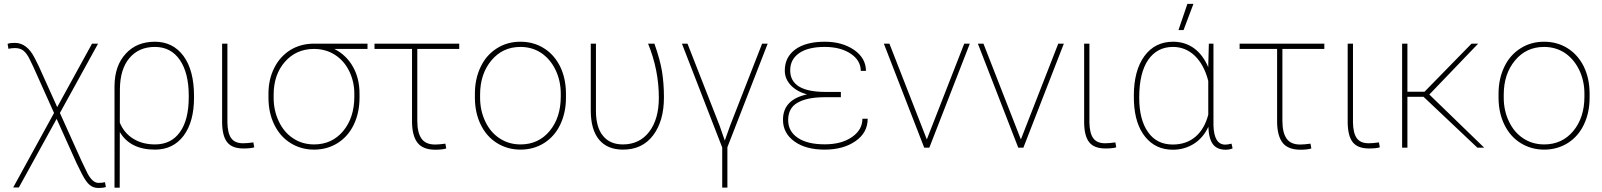

<svg xmlns="http://www.w3.org/2000/svg" viewBox="-20 -750 8136 975"><path d="M55.7 -532.2C38.6 -532.2 26.4 -530.8 18.6 -527.3C18.6 -527.3 22.9 -502 22.9 -502C22.9 -502 22.9 -502 22.9 -502C30.8 -504.4 42 -505.9 56.2 -505.9C56.2 -505.9 56.2 -505.9 56.2 -505.9C73.7 -505.9 88.4 -501.5 99.6 -492.2C110.8 -482.9 121.6 -468.3 131.3 -447.8C131.3 -447.8 149.9 -409.2 149.9 -409.2C149.9 -409.2 254.4 -176.3 254.4 -176.3C254.4 -176.3 46.9 202.1 46.9 202.1C46.9 202.1 75.7 202.1 75.7 202.1C75.7 202.1 267.6 -146.5 267.6 -146.5C267.6 -146.5 369.1 79.1 369.1 79.1C369.1 79.1 396 133.3 396 133.3C396 133.3 396 133.3 396 133.3C409.7 160.2 422.9 178.7 435.1 189C447.3 199.2 461.9 204.6 479.5 204.6C479.5 204.6 479.5 204.6 479.5 204.6C495.1 204.6 507.8 203.1 517.6 199.7C517.6 199.7 513.2 175.3 513.2 175.3C513.2 175.3 513.2 175.3 513.2 175.3C503.4 177.7 492.2 178.7 479.5 178.7C479.5 178.7 479.5 178.7 479.5 178.7C460.4 178.7 442.4 163.1 425.3 132.3C425.3 132.3 393.6 66.4 393.6 66.4C393.6 66.4 284.2 -176.3 284.2 -176.3C284.2 -176.3 478 -528.3 478 -528.3C478 -528.3 447.3 -528.3 447.3 -528.3C447.3 -528.3 270.5 -206.1 270.5 -206.1C270.5 -206.1 176.8 -414.1 176.8 -414.1C176.8 -414.1 155.3 -457 155.3 -457C155.3 -457 155.3 -457 155.3 -457C129.4 -507.3 96.2 -532.2 55.7 -532.2C55.7 -532.2 55.7 -532.2 55.7 -532.2Z M766.6 -538.1C705.1 -538.1 655.8 -518.1 618.7 -477.5C581.1 -437 562 -382.3 561.5 -313.5C561.5 -313.5 561.5 203.1 561.5 203.1C561.5 203.1 587.9 203.1 587.9 203.1C587.9 203.1 588.4 -79.6 588.4 -79.6C588.4 -79.6 588.4 -79.6 588.4 -79.6C623.5 -20 683.1 9.8 767.1 9.8C767.1 9.8 767.1 9.8 767.1 9.8C828.6 9.8 877 -13.7 912.6 -61C947.8 -108.4 965.3 -172.9 965.3 -254.4C965.3 -254.4 965.3 -261.7 965.3 -261.7C965.3 -261.7 965.3 -261.7 965.3 -261.7C965.3 -348.6 947.8 -416.5 912.1 -465.3C876.5 -513.7 827.6 -538.1 766.6 -538.1C766.6 -538.1 766.6 -538.1 766.6 -538.1ZM588.9 -296.9C588.9 -296.9 588.9 -296.9 588.9 -296.9C589.4 -364.7 605.5 -417.5 637.2 -455.1C668.9 -492.7 711.9 -511.7 766.6 -511.7C766.6 -511.7 766.6 -511.7 766.6 -511.7C820.8 -511.7 862.8 -489.7 893.1 -445.8C923.3 -401.4 938.5 -341.3 938.5 -264.6C938.5 -264.6 938.5 -256.8 938.5 -256.8C938.5 -256.8 938.5 -256.8 938.5 -256.8C938.5 -180.2 923.8 -121.1 894 -79.6C864.3 -37.6 821.8 -16.6 767.6 -16.6C767.6 -16.6 767.6 -16.6 767.6 -16.6C724.1 -16.6 687 -26.4 656.2 -45.9C625.5 -64.9 602.5 -92.3 588.4 -127.4C588.4 -127.4 588.9 -296.9 588.9 -296.9Z M1107.9 -528.3C1107.9 -528.3 1107.9 -128.9 1107.9 -128.9C1107.9 -128.9 1107.9 -128.9 1107.9 -128.9C1108.4 -83 1116.7 -49.3 1133.3 -28.3C1149.9 -6.8 1177.2 3.9 1215.8 3.9C1215.8 3.9 1215.8 3.9 1215.8 3.9C1241.7 3.9 1260.3 2 1271 -2C1271 -2 1266.6 -26.9 1266.6 -26.9C1266.6 -26.9 1266.6 -26.9 1266.6 -26.9C1246.1 -23.9 1228.5 -22.5 1214.4 -22.5C1214.4 -22.5 1214.4 -22.5 1214.4 -22.5C1186 -22.5 1166 -31.2 1153.8 -48.8C1141.6 -65.9 1135.3 -92.8 1134.8 -128.4C1134.8 -128.4 1134.8 -528.3 1134.8 -528.3C1134.8 -528.3 1107.9 -528.3 1107.9 -528.3Z M1846.2 -528.3C1846.2 -528.3 1571.3 -528.3 1571.3 -528.3C1571.3 -528.3 1571.3 -528.3 1571.3 -528.3C1527.8 -527.8 1488.3 -517.1 1453.6 -495.6C1418.9 -473.6 1391.6 -443.4 1372.6 -404.8C1353 -366.2 1343.3 -322.8 1343.3 -274.4C1343.3 -274.4 1343.3 -251 1343.3 -251C1343.3 -251 1343.3 -251 1343.3 -251C1343.8 -201.2 1353.5 -156.2 1373 -116.7C1392.6 -76.7 1419.9 -45.4 1455.6 -23.4C1490.7 -1.5 1530.8 9.8 1575.2 9.8C1619.6 9.8 1659.7 -1.5 1695.3 -23.9C1730.5 -46.4 1757.8 -77.6 1776.9 -117.7C1795.9 -157.7 1805.7 -203.1 1805.7 -254.4C1805.7 -254.4 1805.7 -274.4 1805.7 -274.4C1805.7 -274.4 1805.7 -274.4 1805.7 -274.4C1805.7 -326.7 1794.4 -372.1 1772 -411.6C1749.5 -451.2 1718.3 -481 1677.7 -501.5C1677.7 -501.5 1846.2 -501.5 1846.2 -501.5C1846.2 -501.5 1846.2 -528.3 1846.2 -528.3ZM1369.6 -269C1369.6 -269 1369.6 -269 1369.6 -269C1369.6 -336.9 1388.7 -392.6 1426.8 -436C1464.8 -479.5 1514.2 -501.5 1574.2 -501.5C1574.2 -501.5 1574.2 -501.5 1574.2 -501.5C1613.8 -501.5 1649.4 -491.7 1680.7 -471.7C1711.9 -451.7 1736.3 -423.8 1753.4 -388.7C1770.5 -353.5 1779.3 -315.4 1779.3 -274.4C1779.3 -274.4 1779.3 -259.3 1779.3 -259.3C1779.3 -259.3 1779.3 -259.3 1779.3 -259.3C1779.3 -188 1760.3 -129.9 1722.7 -84.5C1684.6 -39.1 1635.3 -16.6 1575.2 -16.6C1575.2 -16.6 1575.2 -16.6 1575.2 -16.6C1535.2 -16.6 1499.5 -26.9 1468.8 -47.4C1437.5 -67.9 1413.1 -96.7 1396 -133.3C1378.4 -169.9 1369.6 -210 1369.6 -253.9C1369.6 -253.9 1369.6 -269 1369.6 -269Z M2312 -528.3C2312 -528.3 1881.8 -528.3 1881.8 -528.3C1881.8 -528.3 1881.8 -501.5 1881.8 -501.5C1881.8 -501.5 2072.3 -501.5 2072.3 -501.5C2072.3 -501.5 2072.3 -130.9 2072.3 -130.9C2072.3 -130.9 2072.3 -130.9 2072.3 -130.9C2072.8 -82.5 2082.5 -46.9 2101.1 -23.9C2119.6 -1 2149.4 10.3 2190.9 10.3C2190.9 10.3 2190.9 10.3 2190.9 10.3C2213.9 10.3 2232.4 8.3 2246.1 3.9C2246.1 3.9 2241.7 -20.5 2241.7 -20.5C2241.7 -20.5 2241.7 -20.5 2241.7 -20.5C2220.7 -17.6 2203.1 -16.1 2189.5 -16.1C2189.5 -16.1 2189.5 -16.1 2189.5 -16.1C2157.7 -16.1 2134.8 -25.9 2120.6 -45.9C2106.4 -65.9 2099.1 -95.7 2099.1 -136.2C2099.1 -136.2 2099.1 -501.5 2099.1 -501.5C2099.1 -501.5 2312 -501.5 2312 -501.5C2312 -501.5 2312 -528.3 2312 -528.3Z M2391.6 -251C2391.6 -251 2391.6 -251 2391.6 -251C2392.1 -201.2 2401.9 -156.2 2421.4 -116.7C2440.9 -76.7 2468.3 -45.4 2503.9 -23.4C2539.1 -1.5 2579.1 9.8 2623.5 9.8C2668 9.8 2708 -1.5 2743.7 -23.9C2778.8 -46.4 2806.2 -77.6 2825.2 -117.7C2844.2 -157.7 2854 -203.1 2854 -253.9C2854 -253.9 2854 -277.3 2854 -277.3C2854 -277.3 2854 -277.3 2854 -277.3C2853.5 -327.6 2843.8 -372.6 2824.2 -412.6C2804.2 -452.6 2776.9 -483.4 2741.7 -505.4C2706.5 -527.3 2667 -538.1 2622.6 -538.1C2622.6 -538.1 2622.6 -538.1 2622.6 -538.1C2578.1 -538.1 2538.1 -526.9 2502.9 -504.4C2467.3 -481.9 2439.9 -450.7 2420.9 -410.6C2401.4 -370.1 2391.6 -324.7 2391.6 -274.4C2391.6 -274.4 2391.6 -251 2391.6 -251ZM2418 -269.5C2418 -269.5 2418 -269.5 2418 -269.5C2418 -339.4 2437 -397 2475.1 -442.9C2513.2 -488.8 2562.5 -511.7 2622.6 -511.7C2622.6 -511.7 2622.6 -511.7 2622.6 -511.7C2662.1 -511.7 2697.3 -501.5 2728.5 -481C2759.3 -460 2783.7 -431.2 2801.3 -394.5C2818.8 -357.9 2827.6 -317.9 2827.6 -274.4C2827.6 -274.4 2827.6 -259.3 2827.6 -259.3C2827.6 -259.3 2827.6 -259.3 2827.6 -259.3C2827.6 -188 2808.6 -129.9 2771 -84.5C2732.9 -39.1 2683.6 -16.6 2623.5 -16.6C2623.5 -16.6 2623.5 -16.6 2623.5 -16.6C2583.5 -16.6 2547.9 -26.9 2517.1 -47.4C2485.8 -67.9 2461.4 -96.7 2444.3 -133.3C2426.8 -169.9 2418 -210 2418 -253.9C2418 -253.9 2418 -269.5 2418 -269.5Z M2980 -528.3C2980 -528.3 2980 -189 2980 -189C2980 -189 2980 -189 2980 -189C2980 -124 2994.1 -74.7 3022 -41C3049.8 -7.3 3090.3 9.8 3144 9.8C3144 9.8 3144 9.8 3144 9.8C3209 9.8 3259.8 -14.2 3296.4 -62.5C3333 -110.8 3351.6 -174.8 3351.6 -255.4C3351.6 -255.4 3351.6 -255.4 3351.6 -255.4C3351.6 -303.7 3348.1 -347.7 3341.8 -387.2C3335.4 -426.8 3322.3 -474.1 3303.2 -528.3C3303.2 -528.3 3271 -528.3 3271 -528.3C3271 -528.3 3271 -528.3 3271 -528.3C3307.6 -439 3325.7 -347.2 3325.7 -253.9C3325.7 -253.9 3325.7 -253.9 3325.7 -253.9C3325.7 -181.6 3309.6 -124 3276.9 -81.1C3244.1 -38.1 3199.2 -16.6 3143.1 -16.6C3143.1 -16.6 3143.1 -16.6 3143.1 -16.6C3099.6 -16.6 3066.4 -30.8 3043 -59.1C3019 -87.4 3006.8 -128.9 3006.3 -183.1C3006.3 -183.1 3006.3 -528.3 3006.3 -528.3C3006.3 -528.3 2980 -528.3 2980 -528.3Z M3687.5 -111.8C3687.5 -111.8 3660.6 -36.1 3660.6 -36.1C3660.6 -36.1 3634.3 -111.8 3634.3 -111.8C3634.3 -111.8 3471.2 -528.3 3471.2 -528.3C3471.2 -528.3 3442.9 -528.3 3442.9 -528.3C3442.9 -528.3 3647.5 -1 3647.5 -1C3647.5 -1 3647.5 202.6 3647.5 202.6C3647.5 202.6 3673.8 202.6 3673.8 202.6C3673.8 202.6 3673.8 -2.4 3673.8 -2.4C3673.8 -2.4 3878.4 -528.3 3878.4 -528.3C3878.4 -528.3 3850.1 -528.3 3850.1 -528.3C3850.1 -528.3 3687.5 -111.8 3687.5 -111.8Z M3956.1 -141.6C3956.1 -96.2 3975.6 -59.6 4014.2 -31.7C4052.7 -3.9 4104 9.8 4168 9.8C4168 9.8 4168 9.8 4168 9.8C4230.5 9.8 4282.7 -4.4 4324.2 -33.2C4365.7 -62 4386.2 -99.6 4386.2 -147C4386.2 -147 4359.4 -147 4359.4 -147C4359.4 -147 4359.4 -147 4359.4 -147C4359.4 -109.4 4341.8 -78.6 4306.6 -54.2C4271 -29.3 4225.1 -17.1 4168 -17.1C4168 -17.1 4168 -17.1 4168 -17.1C4109.9 -17.1 4064.5 -27.8 4031.7 -49.8C3999 -71.8 3982.4 -101.6 3982.4 -140.1C3982.4 -140.1 3982.4 -140.1 3982.4 -140.1C3982.4 -180.7 3998 -210 4029.3 -228C4060.1 -246.1 4105 -255.9 4163.6 -256.3C4163.6 -256.3 4250 -256.3 4250 -256.3C4250 -256.3 4250 -283.2 4250 -283.2C4250 -283.2 4171.9 -283.2 4171.9 -283.2C4171.9 -283.2 4171.9 -283.2 4171.9 -283.2C4052.2 -283.2 3992.7 -319.8 3992.7 -393.1C3992.7 -393.1 3992.7 -393.1 3992.7 -393.1C3992.7 -429.7 4007.8 -459 4038.1 -480C4067.9 -501 4111.3 -511.7 4168 -511.7C4168 -511.7 4168 -511.7 4168 -511.7C4221.2 -511.7 4265.1 -500.5 4299.8 -477.5C4334 -454.6 4351.1 -425.3 4351.1 -390.1C4351.1 -390.1 4377.4 -390.1 4377.4 -390.1C4377.4 -390.1 4377.4 -390.1 4377.4 -390.1C4377.4 -432.6 4357.4 -468.3 4317.9 -496.1C4277.8 -523.9 4228 -538.1 4168 -538.1C4168 -538.1 4168 -538.1 4168 -538.1C4104 -538.1 4054.2 -524.9 4018.6 -499C3982.9 -472.7 3965.3 -437 3965.3 -391.6C3965.3 -391.6 3965.3 -391.6 3965.3 -391.6C3965.3 -363.8 3975.1 -339.4 3995.1 -317.9C4015.1 -296.4 4042.5 -280.8 4077.6 -270.5C4077.6 -270.5 4077.6 -270.5 4077.6 -270.5C3996.6 -252.9 3956.1 -210 3956.1 -141.6C3956.1 -141.6 3956.1 -141.6 3956.1 -141.6Z M4496.6 -528.3C4496.6 -528.3 4468.3 -528.3 4468.3 -528.3C4468.3 -528.3 4673.3 0 4673.3 0C4673.3 0 4699.2 0 4699.2 0C4699.2 0 4904.8 -528.3 4904.8 -528.3C4904.8 -528.3 4876.5 -528.3 4876.5 -528.3C4876.5 -528.3 4686.5 -42 4686.5 -42C4686.5 -42 4496.6 -528.3 4496.6 -528.3Z M4974.1 -528.3C4974.1 -528.3 4945.8 -528.3 4945.8 -528.3C4945.8 -528.3 5150.9 0 5150.9 0C5150.9 0 5176.8 0 5176.8 0C5176.8 0 5382.3 -528.3 5382.3 -528.3C5382.3 -528.3 5354 -528.3 5354 -528.3C5354 -528.3 5164.1 -42 5164.1 -42C5164.1 -42 4974.1 -528.3 4974.1 -528.3Z M5485.4 -528.3C5485.4 -528.3 5485.4 -128.9 5485.4 -128.9C5485.4 -128.9 5485.4 -128.9 5485.4 -128.9C5485.8 -83 5494.1 -49.3 5510.7 -28.3C5527.3 -6.8 5554.7 3.9 5593.3 3.9C5593.3 3.9 5593.3 3.9 5593.3 3.9C5619.1 3.9 5637.7 2 5648.4 -2C5648.4 -2 5644 -26.9 5644 -26.9C5644 -26.9 5644 -26.9 5644 -26.9C5623.5 -23.9 5606 -22.5 5591.8 -22.5C5591.8 -22.5 5591.8 -22.5 5591.8 -22.5C5563.5 -22.5 5543.5 -31.2 5531.2 -48.8C5519 -65.9 5512.7 -92.8 5512.2 -128.4C5512.2 -128.4 5512.2 -528.3 5512.2 -528.3C5512.2 -528.3 5485.4 -528.3 5485.4 -528.3Z M6118.7 -528.3C6118.7 -528.3 6115.7 -417 6115.7 -417C6115.7 -417 6115.7 -408.7 6115.7 -408.7C6115.7 -408.7 6115.7 -408.7 6115.7 -408.7C6097.7 -450.7 6073.7 -482.9 6043.5 -504.9C6012.7 -526.9 5977.5 -538.1 5937 -538.1C5937 -538.1 5937 -538.1 5937 -538.1C5875.5 -538.1 5827.1 -513.7 5791.5 -465.3C5755.9 -416.5 5737.8 -349.6 5737.8 -264.6C5737.8 -264.6 5738.3 -232.9 5738.3 -232.9C5738.3 -232.9 5738.3 -232.9 5738.3 -232.9C5741.7 -157.2 5760.7 -97.7 5795.9 -54.7C5831.1 -11.2 5877.9 10.3 5936 10.3C5936 10.3 5936 10.3 5936 10.3C5975.6 10.3 6011.2 0 6043 -20C6074.2 -40 6098.6 -68.4 6116.2 -106C6116.2 -106 6116.2 -106 6116.2 -106C6117.7 -64.5 6126 -34.7 6140.1 -16.6C6154.3 1.5 6175.8 10.3 6203.6 10.3C6203.6 10.3 6203.6 10.3 6203.6 10.3C6218.3 10.3 6230 7.8 6239.3 3.4C6239.3 3.4 6233.9 -20.5 6233.9 -20.5C6233.9 -20.5 6233.9 -20.5 6233.9 -20.5C6219.7 -17.1 6209.5 -15.6 6202.1 -15.6C6202.1 -15.6 6202.1 -15.6 6202.1 -15.6C6163.6 -15.6 6143.6 -48.8 6142.1 -115.2C6142.1 -115.2 6142.1 -528.3 6142.1 -528.3C6142.1 -528.3 6118.7 -528.3 6118.7 -528.3ZM5765.1 -254.4C5765.1 -337.9 5780.3 -401.9 5810.5 -445.8C5840.8 -489.7 5882.8 -511.7 5936.5 -511.7C5936.5 -511.7 5936.5 -511.7 5936.5 -511.7C5979 -511.7 6016.1 -496.6 6047.4 -466.8C6078.6 -436.5 6101.6 -394 6115.7 -338.9C6115.7 -338.9 6115.7 -167.5 6115.7 -167.5C6115.7 -167.5 6115.7 -167.5 6115.7 -167.5C6103 -119.1 6081.5 -82 6050.8 -55.7C6020 -29.3 5981.4 -16.1 5935.5 -16.1C5935.5 -16.1 5935.5 -16.1 5935.5 -16.1C5880.9 -16.1 5838.9 -37.1 5809.6 -79.6C5779.8 -121.6 5765.1 -179.7 5765.1 -254.4C5765.1 -254.4 5765.1 -254.4 5765.1 -254.4ZM5964.4 -597.2C5964.4 -597.2 5990.2 -597.2 5990.2 -597.2C5990.2 -597.2 6040.5 -730.5 6040.5 -730.5C6040.5 -730.5 6009.8 -730.5 6009.8 -730.5C6009.8 -730.5 5964.4 -597.2 5964.4 -597.2Z M6705.1 -528.3C6705.1 -528.3 6274.9 -528.3 6274.9 -528.3C6274.9 -528.3 6274.9 -501.5 6274.9 -501.5C6274.9 -501.5 6465.3 -501.5 6465.3 -501.5C6465.3 -501.5 6465.3 -130.9 6465.3 -130.9C6465.3 -130.9 6465.3 -130.9 6465.3 -130.9C6465.8 -82.5 6475.6 -46.9 6494.1 -23.9C6512.7 -1 6542.5 10.3 6584 10.3C6584 10.3 6584 10.3 6584 10.3C6606.9 10.3 6625.5 8.3 6639.2 3.9C6639.2 3.9 6634.8 -20.5 6634.8 -20.5C6634.8 -20.5 6634.8 -20.5 6634.8 -20.5C6613.8 -17.6 6596.2 -16.1 6582.5 -16.1C6582.5 -16.1 6582.5 -16.1 6582.5 -16.1C6550.8 -16.1 6527.8 -25.9 6513.7 -45.9C6499.5 -65.9 6492.2 -95.7 6492.2 -136.2C6492.2 -136.2 6492.2 -501.5 6492.2 -501.5C6492.2 -501.5 6705.1 -501.5 6705.1 -501.5C6705.1 -501.5 6705.1 -528.3 6705.1 -528.3Z M6823.7 -528.3C6823.7 -528.3 6823.7 -128.9 6823.7 -128.9C6823.7 -128.9 6823.7 -128.9 6823.7 -128.9C6824.2 -83 6832.5 -49.3 6849.1 -28.3C6865.7 -6.8 6893.1 3.9 6931.6 3.9C6931.6 3.9 6931.6 3.9 6931.6 3.9C6957.5 3.9 6976.1 2 6986.8 -2C6986.8 -2 6982.4 -26.9 6982.4 -26.9C6982.4 -26.9 6982.4 -26.9 6982.4 -26.9C6961.9 -23.9 6944.3 -22.5 6930.2 -22.5C6930.2 -22.5 6930.2 -22.5 6930.2 -22.5C6901.9 -22.5 6881.8 -31.2 6869.6 -48.8C6857.4 -65.9 6851.1 -92.8 6850.6 -128.4C6850.6 -128.4 6850.6 -528.3 6850.6 -528.3C6850.6 -528.3 6823.7 -528.3 6823.7 -528.3Z M7482.4 0C7482.4 0 7517.1 0 7517.1 0C7517.1 0 7238.3 -270 7238.3 -270C7238.3 -270 7486.3 -528.3 7486.3 -528.3C7486.3 -528.3 7452.6 -528.3 7452.6 -528.3C7452.6 -528.3 7213.9 -284.2 7213.9 -284.2C7213.9 -284.2 7127 -284.2 7127 -284.2C7127 -284.2 7127 -528.3 7127 -528.3C7127 -528.3 7100.1 -528.3 7100.1 -528.3C7100.1 -528.3 7100.1 0 7100.1 0C7100.1 0 7127 0 7127 0C7127 0 7127 -258.3 7127 -258.3C7127 -258.3 7209 -258.3 7209 -258.3C7209 -258.3 7482.4 0 7482.4 0Z M7589.8 -251C7589.8 -251 7589.8 -251 7589.8 -251C7590.3 -201.2 7600.1 -156.2 7619.6 -116.7C7639.2 -76.7 7666.5 -45.4 7702.1 -23.4C7737.3 -1.5 7777.3 9.8 7821.8 9.8C7866.2 9.8 7906.2 -1.5 7941.9 -23.9C7977.1 -46.4 8004.4 -77.6 8023.4 -117.7C8042.5 -157.7 8052.2 -203.1 8052.2 -253.9C8052.2 -253.9 8052.2 -277.3 8052.2 -277.3C8052.2 -277.3 8052.2 -277.3 8052.2 -277.3C8051.8 -327.6 8042 -372.6 8022.5 -412.6C8002.4 -452.6 7975.1 -483.4 7939.9 -505.4C7904.8 -527.3 7865.2 -538.1 7820.8 -538.1C7820.8 -538.1 7820.8 -538.1 7820.8 -538.1C7776.4 -538.1 7736.3 -526.9 7701.2 -504.4C7665.5 -481.9 7638.2 -450.7 7619.1 -410.6C7599.6 -370.1 7589.8 -324.7 7589.8 -274.4C7589.8 -274.4 7589.8 -251 7589.8 -251ZM7616.2 -269.5C7616.2 -269.5 7616.2 -269.5 7616.2 -269.5C7616.2 -339.4 7635.3 -397 7673.3 -442.9C7711.4 -488.8 7760.7 -511.7 7820.8 -511.7C7820.8 -511.7 7820.8 -511.7 7820.8 -511.7C7860.4 -511.7 7895.5 -501.5 7926.8 -481C7957.5 -460 7981.9 -431.2 7999.5 -394.5C8017.1 -357.9 8025.9 -317.9 8025.9 -274.4C8025.9 -274.4 8025.9 -259.3 8025.9 -259.3C8025.9 -259.3 8025.9 -259.3 8025.9 -259.3C8025.9 -188 8006.8 -129.9 7969.2 -84.5C7931.2 -39.1 7881.8 -16.6 7821.8 -16.6C7821.8 -16.6 7821.8 -16.6 7821.8 -16.6C7781.7 -16.6 7746.1 -26.9 7715.3 -47.4C7684.1 -67.9 7659.7 -96.7 7642.6 -133.3C7625 -169.9 7616.2 -210 7616.2 -253.9C7616.2 -253.9 7616.2 -269.5 7616.2 -269.5Z"/></svg>

Font: WOX
Style: Regular
Weight: 500
Designer: Google
Foundry: ""
Version: ""